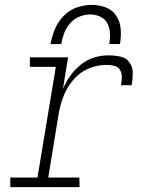

<svg xmlns="http://www.w3.org/2000/svg" viewBox="-20 -764 616 784"><path d="M22 0H305L304 -39H177L219 -296Q225 -333 238.5 -369Q252 -405 278 -436.5Q304 -468 340.5 -483.5Q377 -499 414 -499Q430 -499 446 -495.5Q462 -492 470 -478.5Q478 -465 477.5 -449Q477 -433 474 -416H518Q522 -441 522 -466Q522 -491 508.5 -509.5Q495 -528 471 -533Q447 -538 422 -538Q393 -538 364 -529Q335 -520 310 -500Q285 -480 267 -454.5Q249 -429 237 -401L258 -530H102V-491H208L133 -39H22ZM186 -584H230Q234 -607 242 -628.5Q250 -650 266 -668.5Q282 -687 304 -696Q326 -705 348 -705Q370 -705 389.5 -696Q409 -687 418.5 -668.5Q428 -650 429 -628Q430 -606 426 -584H470Q475 -614 473 -644Q471 -674 455.5 -698.5Q440 -723 412.5 -733.5Q385 -744 355 -744Q324 -744 293.5 -733.5Q263 -723 239.5 -698.5Q216 -674 204 -644.5Q192 -615 186 -584Z"/></svg>

Font: Iosevka Sparkle XLtObl
Style: Regular
Weight: 200
Italic angle: -9°
Designer: Belleve Invis
Foundry: Belleve Invis
Version: Version 4.5.0; ttfautohint (v1.8.3)